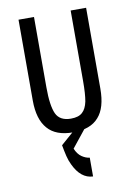

<svg xmlns="http://www.w3.org/2000/svg" viewBox="-83 -571 582 836"><g transform="rotate(-10 207.5 -152.5)"><path d="M58.6 -516.6H127V-205.1Q127 -124 143.6 -87.9Q160.2 -52.7 209 -52.7Q243.2 -52.7 259.8 -68.4Q276.4 -83 283.2 -115.2Q289.1 -147.5 289.1 -205.1V-516.6H357.4V-159.2Q357.4 -74.2 321.3 -34.2Q285.2 7.8 208 7.8Q131.8 7.8 95.7 -34.2Q58.6 -76.2 58.6 -159.2ZM230.5 -15.6H259.8V0L197.3 78.1Q208 103.5 225.1 115.2Q242.2 127 259.8 128.9V211.9Q206.1 210 174.8 143.6Q166 126 160.6 104Q155.3 82 150.4 54.7Z"/></g></svg>

Font: Dinish Condensed
Style: Regular
Weight: 400
Width: 3
Designer: Bert Driehuis
Foundry: Playbeing
Version: Version 3.006; git-39231f3c-release